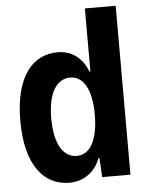

<svg xmlns="http://www.w3.org/2000/svg" viewBox="-55 -829 689 888"><g transform="rotate(-5 289.0 -385.5)"><path d="M372.6 -784.2V-491.7H368.2C343.8 -554.7 295.9 -593.3 229 -593.3C111.3 -593.3 29.8 -496.6 29.8 -291C29.8 -91.3 109.9 12.7 231.9 12.7C297.9 12.7 352.1 -26.4 374.5 -88.4H379.4L384.3 0H515.6V-784.2ZM276.4 -107.9C218.3 -107.9 173.3 -163.6 173.3 -292C173.3 -416.5 218.8 -471.7 276.4 -471.7C339.4 -471.7 375.5 -405.3 375.5 -292C375.5 -175.3 339.4 -107.9 276.4 -107.9Z"/></g></svg>

Font: Decalotype SemiBold
Style: Regular
Weight: 600
Designer: Alfredo Marco Pradil
Foundry: Alfredo Marco Pradil
Version: Version 1.0